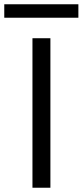

<svg xmlns="http://www.w3.org/2000/svg" viewBox="-78 -879 387 899"><path d="M74 0V-700H158V0ZM-58 -796V-859H289V-796Z"/></svg>

Font: DM Sans 24pt
Style: Regular
Weight: 400
Designer: Colophon Foundry, Jonny Pinhorn
Foundry: Colophon Foundry
Version: Version 4.004;gftools[0.9.30]